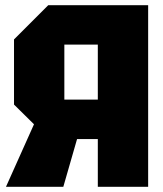

<svg xmlns="http://www.w3.org/2000/svg" viewBox="-20 -720 629 740"><path d="M357 -336V-548H228V-336ZM34 -568 166 -700H551V0H357V-184H277L224 0H3L111 -241L34 -317Z"/></svg>

Font: Tektur SemiCondensed ExtraBold
Style: Regular
Weight: 800
Width: 4
Designer: Adam Jagosz
Foundry: Adam Jagosz
Version: Version 1.005;gftools[0.9.30]